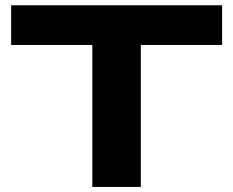

<svg xmlns="http://www.w3.org/2000/svg" viewBox="-20 -720 898 739"><path d="M835 -699.7V-546.9H522V-0.5H335.4V-546.9H22.9V-699.7Z"/></svg>

Font: Wadik
Style: Bold
Weight: 700
Designer: Sasha Pavljenko
Version: Version 1.001;Fontself Maker 3.5.4